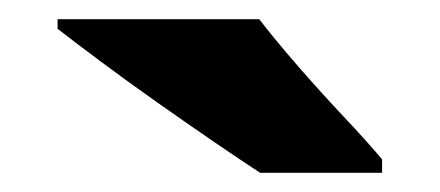

<svg xmlns="http://www.w3.org/2000/svg" viewBox="-20 -786 458 200"><path d="M250 -766Q267 -744 290.5 -717Q314 -690 338 -664.5Q362 -639 378 -620V-606H251Q231 -619 202.5 -638.5Q174 -658 143.5 -679.5Q113 -701 85.5 -721.5Q58 -742 40 -756V-766Z"/></svg>

Font: Noto Sans Hebrew Thin Black
Style: Regular
Weight: 900
Version: Version 3.001